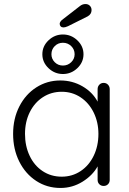

<svg xmlns="http://www.w3.org/2000/svg" viewBox="-20 -922 642 952"><path d="M524 -480V-30Q524 -17 515.5 -8.5Q507 0 494 0Q481 0 472.5 -8.5Q464 -17 464 -30V-97Q439 -52 389 -21Q339 10 280 10Q213 10 159.5 -25Q106 -60 75.5 -121Q45 -182 45 -258Q45 -334 76 -394.5Q107 -455 160.5 -489Q214 -523 279 -523Q339 -523 389 -494Q439 -465 464 -418V-480Q464 -493 472.5 -502Q481 -511 494 -511Q507 -511 515.5 -502Q524 -493 524 -480ZM468 -258Q468 -316 444.5 -364Q421 -412 379.5 -439.5Q338 -467 286 -467Q234 -467 192.5 -440Q151 -413 127.5 -365.5Q104 -318 104 -258Q104 -198 127 -149.5Q150 -101 191.5 -73.5Q233 -46 286 -46Q338 -46 379.5 -73.5Q421 -101 444.5 -149.5Q468 -198 468 -258ZM190 -653Q190 -693 220.5 -722Q251 -751 292 -751Q333 -751 363.5 -722Q394 -693 394 -653Q394 -613 363.5 -584Q333 -555 292 -555Q251 -555 220.5 -584Q190 -613 190 -653ZM350 -653Q350 -677 333 -693.5Q316 -710 292 -710Q268 -710 251.5 -693.5Q235 -677 235 -653Q235 -630 251.5 -613.5Q268 -597 292 -597Q316 -597 333 -613.5Q350 -630 350 -653ZM276 -804Q276 -812 286 -822L375 -891Q388 -902 404 -902Q417 -902 425.5 -893.5Q434 -885 434 -872Q434 -852 415 -841L317 -792Q303 -786 295 -786Q286 -786 281 -791Q276 -796 276 -804Z"/></svg>

Font: Quicksand
Style: Regular
Weight: 400
Designer: Andrew Paglinawan
Foundry: Andrew Paglinawan
Version: Version 3.000